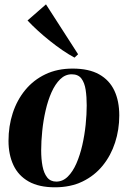

<svg xmlns="http://www.w3.org/2000/svg" viewBox="-20 -824 571 858"><path d="M304.5 -517.5Q377 -517.5 423 -491.8Q469 -466 491 -419.2Q513 -372.5 513 -308Q513 -244.5 494.2 -186.8Q475.5 -129 439 -84Q402.5 -39 349 -13Q295.5 13 225.5 13Q154 13 108 -13Q62 -39 40 -86Q18 -133 18 -194.5Q18 -260.5 37 -318.8Q56 -377 92.8 -421.8Q129.5 -466.5 182.8 -492Q236 -517.5 304.5 -517.5ZM300.5 -492Q271.5 -492 249 -470Q226.5 -448 210.2 -411.5Q194 -375 183.8 -330.2Q173.5 -285.5 168.8 -239Q164 -192.5 164 -152Q164 -113 170 -81.5Q176 -50 190.8 -31.2Q205.5 -12.5 231.5 -12.5Q260.5 -12.5 283 -34.8Q305.5 -57 321.5 -93.8Q337.5 -130.5 347.8 -175.5Q358 -220.5 362.8 -266.8Q367.5 -313 367.5 -353Q367.5 -391 362.8 -422.5Q358 -454 343.8 -473Q329.5 -492 300.5 -492ZM313 -566.5Q287 -580.5 259.2 -599.5Q231.5 -618.5 203.5 -640.8Q175.5 -663 149.8 -686.5Q124 -710 103 -732.5L185.5 -804.5L329 -581.5Z"/></svg>

Font: Merriweather 144pt
Style: Bold Italic
Weight: 700
Italic angle: -7.8°
Version: Version 2.101